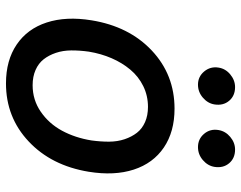

<svg xmlns="http://www.w3.org/2000/svg" viewBox="-102 -693 806 642"><g transform="rotate(90 301.0 -372.0)"><path d="M258.9 11Q181.8 11 129.1 -24.7Q76.3 -60.4 55.2 -125.2Q34.1 -190 47.9 -274.9Q68.2 -400.6 149 -476.6Q229.8 -552.6 343.4 -552.6Q420.5 -552.6 473.2 -516.9Q525.9 -481.2 547.1 -416.2Q568.2 -351.2 554.3 -265.6Q533.7 -140.6 452.9 -64.8Q372.2 11 258.9 11ZM264.9 -78.1Q314.3 -78.1 353.9 -105.5Q393.5 -132.8 417.1 -176.5Q440.7 -220.2 449.6 -274.9Q453.8 -305.8 453.7 -333.8Q453.5 -361.9 445.5 -385.7Q437.5 -409.4 424 -426.8Q410.5 -444.2 388.3 -454Q366.1 -463.8 337.4 -463.8Q300.1 -463.8 267.9 -448Q235.8 -432.2 212.9 -404.8Q190 -377.5 174.7 -342.2Q159.4 -306.8 152.7 -266Q148.4 -235.1 148.6 -207.2Q148.8 -179.3 156.8 -155.7Q164.8 -132.1 178.3 -114.9Q191.8 -97.7 214 -87.9Q236.2 -78.1 264.9 -78.1ZM471.9 -631Q444.6 -631 427.4 -651.5Q410.2 -671.9 414.8 -699.6Q418.7 -723 437.9 -739Q457 -755 480.1 -755Q509.2 -755 525.9 -735.1Q542.6 -715.2 538 -686.1Q534.4 -663.7 515.4 -647.4Q496.4 -631 471.9 -631ZM263.1 -631Q236.2 -631 218.9 -651.8Q201.7 -672.6 206 -699.6Q209.5 -723 228.9 -739Q248.2 -755 271.3 -755Q300.4 -755 317.1 -735.1Q333.8 -715.2 329.2 -686.1Q325.6 -663.7 306.6 -647.4Q287.6 -631 263.1 -631Z"/></g></svg>

Font: Karasuma Gothic
Style: Medium Italic
Weight: 500
Italic angle: 9.39998°
Designer: Rasmus Andersson / Ryoko Nishizuka
Foundry: Genbu
Version: Version 1.00